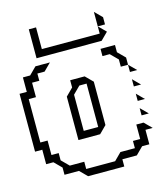

<svg xmlns="http://www.w3.org/2000/svg" viewBox="-134 -1004 1010 1154"><g transform="rotate(-15 371.0 -427.5)"><path d="M540 -630V-675H630V-630L675 -585V-540H630V-585L585 -630ZM675 -495V-540L720 -495ZM675 -405V-450L720 -405ZM675 -315V-360L720 -315ZM675 -225V-270L720 -225ZM270 -180V-450L315 -495V-540H405L450 -495V-225L405 -180ZM45 -90V-180H0V-540H45V-630H90L135 -675H225L180 -630H135V-585H90V-495H45V-225H90V-135H135V-90L180 -45H270V0H450L495 -45H585V-90H630V-180H675L720 -135H675V-45H630L585 0H495V45H270L225 0H135V-45L90 -90ZM405 -225V-495H360L315 -450V-225ZM559 -810V-900L604 -855V-810ZM154 -720V-900H199V-765H559V-810L604 -765L559 -720Z"/></g></svg>

Font: Rubik Iso
Style: Regular
Weight: 400
Designer: Hubert and Fischer, NaN
Foundry: Hubert and Fischer, NaN
Version: Version 2.200